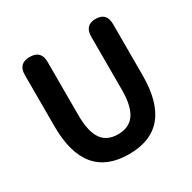

<svg xmlns="http://www.w3.org/2000/svg" viewBox="-166 -905 1080 1082"><g transform="rotate(-30 374.0 -363.5)"><path d="M87 -333V-666Q87 -741 161 -741Q235 -741 235 -666V-320Q235 -209 273 -159Q307 -114 376 -114Q445 -114 480 -159Q519 -210 519 -320V-666Q519 -741 590 -741Q661 -741 661 -666V-333Q661 14 374 14Q87 14 87 -333Z"/></g></svg>

Font: Resource Han Rounded KR
Style: Bold
Weight: 700
Designer: Cyano Hao (round all glyphs); Ryoko NISHIZUKA 西塚涼子 (kana, bopomofo & ideographs); Paul D. Hunt (Latin, Greek & Cyrillic)
Foundry: Cyano Hao
Version: 0.990